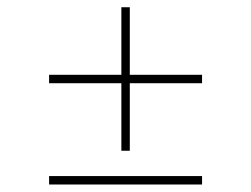

<svg xmlns="http://www.w3.org/2000/svg" viewBox="-20 -565 676 517"><path d="M112.2 -340.9V-363.6H306.8V-545.5H329.5V-363.6H524.1V-340.9H329.5V-159.1H306.8V-340.9ZM524.1 -90.9V-68.2H112.2V-90.9Z"/></svg>

Font: Inter P Thin
Style: Regular
Weight: 100
Designer: Rasmus Andersson
Foundry: rsms
Version: Version 3.018;git-588b23468